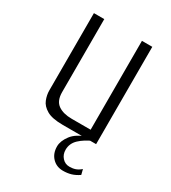

<svg xmlns="http://www.w3.org/2000/svg" viewBox="-160 -554 716 803"><g transform="rotate(30 198.0 -152.0)"><path d="M175.3 0Q123.6 0 97.8 -15.2Q71.9 -30.3 63.3 -52.6Q54.6 -74.8 54.6 -96.8V-470H104.6V-117.5Q104.6 -75.6 129.2 -58.2Q153.7 -40.8 195.3 -40.8H286.5V-470H336.5V0ZM271.6 165.8Q240.2 165.8 219.9 144.6Q199.6 123.5 199.6 89.4Q199.6 63.4 221.1 34.8Q242.6 6.3 291.2 -9.2L319.7 -5.5Q284.3 9.4 261 31.2Q237.6 53.1 237.6 83.8Q237.6 106.5 251.6 122Q265.5 137.6 286.6 137.6Q302.8 137.6 315.1 133.3Q327.5 129.1 340.9 117.7L347.1 142.6Q327.9 155.6 310.2 160.7Q292.5 165.8 271.6 165.8Z"/></g></svg>

Font: Smooch Sans Thin
Style: Regular
Weight: 100
Designer: Robert E. Leuschke
Foundry: Robert E. Leuschke
Version: Version 1.010